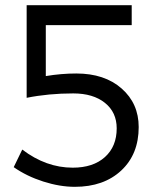

<svg xmlns="http://www.w3.org/2000/svg" viewBox="-20 -720 605 742"><path d="M33 -74 66 -142Q158 -72 261 -72Q340 -72 385.5 -113Q431 -154 431 -224Q431 -286 385.5 -322.5Q340 -359 263 -359Q168 -359 83 -342V-700H489V-623H157V-426Q217 -436 275 -436Q384 -436 450 -378Q516 -320 516 -229Q516 -124 448.5 -61Q381 2 269 2Q211 2 147 -18.5Q83 -39 33 -74Z"/></svg>

Font: Trueno
Style: Lt
Weight: 300
Designer: Julieta Ulanovsky
Foundry: Julieta Ulanovsky
Version: Version 3.001b